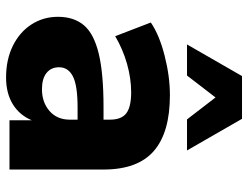

<svg xmlns="http://www.w3.org/2000/svg" viewBox="-116 -722 849 658"><g transform="rotate(90 309.0 -392.5)"><path d="M37.1 -166Q37.1 -220.7 65.9 -254.9Q94.7 -289.1 162.6 -305.7Q230.5 -322.3 346.7 -322.3H389.6V-343.8Q389.6 -383.8 367.7 -400.4Q345.7 -417 295.9 -417Q248 -417 198.2 -402.8Q148.4 -388.7 103.5 -362.3L56.6 -484.4Q99.6 -513.7 170.4 -531.7Q241.2 -549.8 305.7 -549.8Q433.6 -549.8 497.1 -494.6Q560.5 -439.5 560.5 -322.3V0H391.6V-76.2Q374 -34.2 336.4 -11.2Q298.8 11.7 245.1 11.7Q183.6 11.7 136.2 -11.7Q88.9 -35.2 63 -75.7Q37.1 -116.2 37.1 -166ZM285.2 -111.3Q330.1 -111.3 359.9 -137.2Q389.6 -163.1 389.6 -207V-233.4H347.7Q272.5 -233.4 241.2 -217.3Q210 -201.2 210 -169.9Q210 -142.6 229.5 -127Q249 -111.3 285.2 -111.3ZM240.2 -796.9H386.7L495.1 -608.4H388.7L313.5 -706.1L238.3 -608.4H131.8Z"/></g></svg>

Font: Min Sans Black
Style: Regular
Weight: 900
Designer: Jinseong-Kim, NotoSansCJK, Nunito
Foundry: Jinseong-Kim
Version: Version 1.000